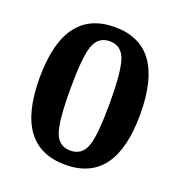

<svg xmlns="http://www.w3.org/2000/svg" viewBox="-123 -764 825 880"><g transform="rotate(20 289.5 -324.5)"><path d="M290 11Q44 11 44 -323Q44 -660 290 -660Q535 -660 535 -323Q535 11 290 11ZM386 -323Q386 -480 366 -535.5Q346 -591 290 -591Q234 -591 214 -535.5Q194 -480 194 -323Q194 -167 214 -112.5Q234 -58 290 -58Q346 -58 366 -112.5Q386 -167 386 -323Z"/></g></svg>

Font: Arsenal
Style: Bold
Weight: 700
Designer: Andrij Shevchenko
Foundry: Stairsfor
Version: Version 2.001;PS 002.001;hotconv 1.0.88;makeotf.lib2.5.64775